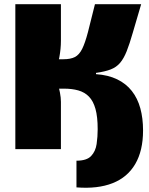

<svg xmlns="http://www.w3.org/2000/svg" viewBox="-20 -710 711 914"><path d="M344 182V55Q393 55 414 32.5Q435 10 440 -24.5Q445 -59 445 -95Q445 -154 434.5 -191.5Q424 -229 403.5 -250Q383 -271 353 -279.5Q323 -288 285 -288H218V-428H282Q316 -428 336.5 -438.5Q357 -449 371 -477Q385 -505 398.5 -556.5Q412 -608 432 -690H652Q628 -610 612.5 -555.5Q597 -501 583 -466Q569 -431 551.5 -410.5Q534 -390 507 -379.5Q480 -369 437 -363V-357Q495 -353 537.5 -332.5Q580 -312 607.5 -277Q635 -242 648 -194.5Q661 -147 661 -89Q661 7 624 70.5Q587 134 516 162Q445 190 344 182ZM53 0V-690H270V-516Q270 -478 262.5 -437.5Q255 -397 239 -362Q247 -341 254 -316.5Q261 -292 265.5 -268.5Q270 -245 270 -225V0Z"/></svg>

Font: Exo 2 Black
Style: Regular
Weight: 900
Designer: Natanael Gama
Foundry: Natanael Gama
Version: Version 2.010